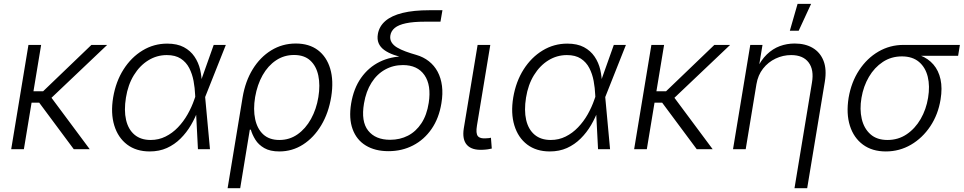

<svg xmlns="http://www.w3.org/2000/svg" viewBox="-20 -781 5044 1005"><path d="M195.3 -545.9 105 0H38.6L128.9 -545.9ZM541 -545.9 222.7 -243.7H118.2L127.9 -303.2H205.6L458.5 -545.9ZM366.2 0 182.6 -247.1 230 -295.4 449.7 0Z M763.7 11.7Q692.9 11.7 645.3 -24.4Q597.7 -60.5 578.1 -124.5Q558.6 -188.5 572.3 -271Q586.4 -354.5 626.7 -417.7Q667 -481 726.1 -516.8Q785.2 -552.7 855 -552.7Q907.2 -552.7 942.1 -534.2Q977.1 -515.6 998 -484.6Q1019 -453.6 1027.8 -415.8Q1036.6 -377.9 1036.1 -339.4H1059.6L1053.7 -274.4L1079.1 0H1016.1L1001.5 -283.7Q1000 -320.3 993.2 -357.2Q986.3 -394 970.5 -424.8Q954.6 -455.6 926.3 -474.1Q897.9 -492.7 853 -492.7Q800.8 -492.7 756.1 -465.1Q711.4 -437.5 680.7 -387.5Q649.9 -337.4 639.2 -270Q628.4 -203.1 639.9 -153.3Q651.4 -103.5 684.1 -75.9Q716.8 -48.3 768.6 -48.3Q810.5 -48.3 846.4 -66.2Q882.3 -84 911.4 -114.3Q940.4 -144.5 961.9 -182.4Q983.4 -220.2 997.1 -260.3L1098.6 -545.9H1162.1L1053.2 -271.5L1038.1 -208.5H1018.1Q1002.9 -166 979.7 -126.5Q956.5 -86.9 925 -55.7Q893.6 -24.4 853.5 -6.3Q813.5 11.7 763.7 11.7Z M1171.4 204.1 1250 -272Q1264.2 -356 1303 -418.9Q1341.8 -481.9 1399.9 -517.6Q1458 -553.2 1528.3 -553.2Q1598.1 -553.2 1644 -518.6Q1689.9 -483.9 1708.5 -421.4Q1727.1 -358.9 1713.9 -275.4Q1700.2 -189.9 1661.4 -125.2Q1622.6 -60.5 1566.2 -24.4Q1509.8 11.7 1442.4 11.7Q1393.6 11.7 1363.3 -5.9Q1333 -23.4 1316.7 -49.8Q1300.3 -76.2 1293 -102.1H1287.6L1237.3 204.1ZM1442.4 -48.3Q1495.6 -48.3 1537.6 -77.9Q1579.6 -107.4 1607.9 -158.4Q1636.2 -209.5 1646.5 -272.9Q1656.7 -335.4 1646.2 -385.3Q1635.7 -435.1 1604.2 -464.1Q1572.8 -493.2 1519 -493.2Q1466.8 -493.2 1424.8 -465.1Q1382.8 -437 1354.7 -387.5Q1326.7 -337.9 1315.4 -272.9Q1304.7 -208 1315.7 -157Q1326.7 -106 1358.4 -77.1Q1390.1 -48.3 1442.4 -48.3Z M2013.2 10.3Q1943.4 10.3 1894.8 -19.3Q1846.2 -48.8 1825.7 -105Q1805.2 -161.1 1817.9 -238.8Q1831.1 -318.4 1870.1 -373.5Q1909.2 -428.7 1967.3 -457.3Q2025.4 -485.8 2095.2 -485.8L2110.8 -474.6Q2072.3 -482.9 2042 -493.7Q2011.7 -504.4 1991.2 -519.3Q1970.7 -534.2 1961.9 -554.9Q1953.1 -575.7 1958 -603.5Q1965.3 -644 1997.6 -671.6Q2029.8 -699.2 2087.4 -713.4Q2145 -727.5 2228 -727.5H2295.9L2285.6 -667.5H2204.6Q2143.6 -667.5 2104.7 -659.2Q2065.9 -650.9 2046.6 -635Q2027.3 -619.1 2023.4 -596.2Q2020 -575.7 2029.5 -559.8Q2039.1 -543.9 2058.3 -532.5Q2077.6 -521 2103.5 -511.5Q2129.4 -502 2158.7 -493.7Q2196.3 -482.9 2224.9 -460.4Q2253.4 -438 2270.8 -405.5Q2288.1 -373 2293.5 -331.5Q2298.8 -290 2290.5 -240.7Q2277.8 -162.1 2239 -106Q2200.2 -49.8 2142.1 -19.8Q2084 10.3 2013.2 10.3ZM2022 -49.3Q2073.7 -49.3 2115.7 -71Q2157.7 -92.8 2186 -136Q2214.4 -179.2 2224.1 -242.7Q2238.3 -335 2201.9 -387.7Q2165.5 -440.4 2088.9 -440.4Q2038.1 -440.4 1995.6 -416.7Q1953.1 -393.1 1924.6 -348.1Q1896 -303.2 1885.3 -239.7Q1869.1 -145 1907.2 -97.2Q1945.3 -49.3 2022 -49.3Z M2507.8 2.9Q2450.2 6.3 2424.3 -22.2Q2398.4 -50.8 2407.7 -109.4L2480 -545.9H2546.4L2476.6 -124Q2469.7 -83 2481.2 -68.6Q2492.7 -54.2 2524.9 -57.1Q2535.2 -57.6 2539.8 -58.1Q2544.4 -58.6 2549.8 -60.1L2554.2 -3.4Q2546.4 -1.5 2534.2 0.5Q2522 2.4 2507.8 2.9Z M2857.9 11.7Q2787.1 11.7 2739.5 -24.4Q2691.9 -60.5 2672.4 -124.5Q2652.8 -188.5 2666.5 -271Q2680.7 -354.5 2720.9 -417.7Q2761.2 -481 2820.3 -516.8Q2879.4 -552.7 2949.2 -552.7Q3001.5 -552.7 3036.4 -534.2Q3071.3 -515.6 3092.3 -484.6Q3113.3 -453.6 3122.1 -415.8Q3130.9 -377.9 3130.4 -339.4H3153.8L3147.9 -274.4L3173.3 0H3110.4L3095.7 -283.7Q3094.2 -320.3 3087.4 -357.2Q3080.6 -394 3064.7 -424.8Q3048.8 -455.6 3020.5 -474.1Q2992.2 -492.7 2947.3 -492.7Q2895 -492.7 2850.3 -465.1Q2805.7 -437.5 2774.9 -387.5Q2744.1 -337.4 2733.4 -270Q2722.7 -203.1 2734.1 -153.3Q2745.6 -103.5 2778.3 -75.9Q2811 -48.3 2862.8 -48.3Q2904.8 -48.3 2940.7 -66.2Q2976.6 -84 3005.6 -114.3Q3034.7 -144.5 3056.2 -182.4Q3077.6 -220.2 3091.3 -260.3L3192.9 -545.9H3256.3L3147.5 -271.5L3132.3 -208.5H3112.3Q3097.2 -166 3074 -126.5Q3050.8 -86.9 3019.3 -55.7Q2987.8 -24.4 2947.8 -6.3Q2907.7 11.7 2857.9 11.7Z M3456.1 -545.9 3365.7 0H3299.3L3389.6 -545.9ZM3801.8 -545.9 3483.4 -243.7H3378.9L3388.7 -303.2H3466.3L3719.2 -545.9ZM3627 0 3443.4 -247.1 3490.7 -295.4 3710.4 0Z M3939.5 -340.3 3883.3 0H3816.9L3907.2 -545.9H3971.2L3950.2 -418.5H3940.4Q3963.4 -466.8 3994.1 -496.3Q4024.9 -525.9 4061.8 -539.6Q4098.6 -553.2 4139.6 -553.2Q4195.3 -553.2 4234.4 -530Q4273.4 -506.8 4290.8 -462.4Q4308.1 -418 4297.4 -353L4205.1 204.1H4138.7L4230 -348.1Q4241.7 -415.5 4212.6 -454.1Q4183.6 -492.7 4121.1 -492.7Q4078.6 -492.7 4039.8 -474.4Q4001 -456.1 3974.1 -421.9Q3947.3 -387.7 3939.5 -340.3ZM4114.3 -620.1 4154.8 -760.7H4225.6L4160.6 -620.1Z M4616.7 11.7Q4545.4 11.7 4497.1 -23.9Q4448.7 -59.6 4428.7 -122.8Q4408.7 -186 4421.9 -269Q4436 -351.6 4477.1 -413.8Q4518.1 -476.1 4578.1 -511Q4638.2 -545.9 4709 -545.9H5004.4L4995.1 -488.8H4761.7L4700.7 -485.8Q4645 -485.8 4601.1 -456.8Q4557.1 -427.7 4528.3 -378.7Q4499.5 -329.6 4489.3 -269Q4479 -209 4490.7 -158.7Q4502.4 -108.4 4536.1 -78.4Q4569.8 -48.3 4625.5 -48.3Q4681.6 -48.3 4725.8 -78.1Q4770 -107.9 4799.1 -158.2Q4828.1 -208.5 4837.9 -269Q4848.1 -330.1 4836.2 -379.2Q4824.2 -428.2 4790.3 -457Q4756.3 -485.8 4700.7 -485.8L4703.1 -506.8Q4755.9 -506.8 4797.4 -490.7Q4838.9 -474.6 4866 -443.1Q4893.1 -411.6 4903.1 -365.7Q4913.1 -319.8 4903.3 -260.3Q4890.6 -181.6 4849.6 -120.1Q4808.6 -58.6 4748.3 -23.4Q4688 11.7 4616.7 11.7Z"/></svg>

Font: Inter Light
Style: Italic
Weight: 300
Italic angle: -9.3988°
Designer: Rasmus Andersson
Foundry: rsms
Version: Version 4.001;git-66647c0bb